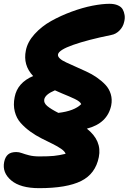

<svg xmlns="http://www.w3.org/2000/svg" viewBox="-38 -730 677 1010"><path d="M168 259.8Q69.3 259.8 21 219Q-27.3 178.2 -16.1 122.1Q-10.7 95.7 4.2 82.8Q19 69.8 47.9 69.8Q62 69.8 77.1 75.4Q92.3 81.1 115 86.9Q137.7 92.8 169.9 92.8Q217.8 92.8 245.1 90.1Q272.5 87.4 307.1 79.1Q303.2 66.4 283.9 53Q264.6 39.6 238 26.6Q211.4 13.7 180.4 -2Q149.4 -17.6 121.1 -38.1Q92.8 -58.6 70.8 -83.3Q48.8 -107.9 39.8 -143.1Q30.8 -178.2 39.1 -219.2Q53.2 -294.4 136.2 -330.1Q82 -387.7 98.1 -464.8Q106.9 -509.8 143.8 -550.5Q180.7 -591.3 231 -619.4Q281.2 -647.5 338.9 -668.7Q396.5 -689.9 448.2 -700Q500 -710 538.1 -710Q564 -710 581.8 -702.1Q599.6 -694.3 607.2 -681.2Q614.7 -668 617.4 -650.9Q620.1 -633.8 615.2 -615.2Q609.9 -589.4 590.8 -569.8Q571.8 -550.3 546.9 -545.9Q422.4 -520.5 346.9 -493.9Q271.5 -467.3 267.1 -443.8Q265.1 -433.1 277.1 -422.1Q289.1 -411.1 310.8 -401.4Q332.5 -391.6 359.9 -379.2Q387.2 -366.7 416 -353.8Q444.8 -340.8 471.2 -322.5Q497.6 -304.2 516.8 -283.7Q536.1 -263.2 544.7 -234.9Q553.2 -206.5 546.9 -174.8Q526.9 -81.1 418.9 -53.2Q499 9.8 481.9 96.2Q464.4 184.6 388.7 222.2Q313 259.8 168 259.8ZM194.8 -207Q191.4 -188.5 210.4 -172.4Q229.5 -156.2 269 -136.2Q353 -146 389.2 -182.1Q386.7 -189 378.2 -195.8Q369.6 -202.6 355 -209.7Q340.3 -216.8 325.7 -222.9Q311 -229 288.8 -238.3Q266.6 -247.6 251 -254.9Q199.7 -233.4 194.8 -207Z"/></svg>

Font: Shantell Sans Normal
Style: Italic
Weight: 800
Italic angle: -11.31°
Designer: Stephen Nixon, Anya Danilova, Shantell Martin
Foundry: Arrow Type
Version: Version 1.006;[559af2be0]